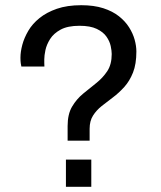

<svg xmlns="http://www.w3.org/2000/svg" viewBox="-20 -718 618 738"><path d="M239.9 -177.3V-233.5Q239.9 -279.3 257.1 -308.2Q274.2 -337.1 299.4 -357.9Q324.6 -378.8 349.8 -398.6Q375 -418.5 392.2 -444.3Q409.4 -470.2 409.4 -510.4Q409.4 -522.7 405.5 -541.1Q401.5 -559.5 389.2 -577.2Q376.9 -594.9 352 -606.9Q327.1 -618.9 285.6 -618.9Q240.4 -618.9 213.3 -604.3Q186.2 -589.6 172.6 -568Q159.1 -546.5 154.6 -525.3Q150.2 -504.1 150.2 -490.1Q150.2 -483.1 150.2 -476.4Q150.2 -469.7 150.7 -462.2H62.1Q61.1 -466.3 59.8 -474.8Q58.6 -483.3 58.6 -496.3Q58.6 -518.8 65.8 -545.9Q73.1 -572.9 88.9 -599.8Q104.7 -626.7 131.9 -648.6Q159.2 -670.6 198.7 -684.3Q238.2 -698 292.3 -698Q341.1 -698 377.1 -686.4Q413.1 -674.7 437.3 -655.4Q461.6 -636.1 476.3 -612.7Q491 -589.4 497.6 -565.3Q504.2 -541.2 504.2 -520Q504.2 -471.7 491.2 -439Q478.2 -406.3 457.6 -383.6Q437.1 -360.9 414.3 -343.8Q391.5 -326.8 371 -310.5Q350.5 -294.2 337.5 -273.6Q324.5 -253.1 324.5 -223.1V-177.3ZM233.4 0V-104.6H330.9V0Z"/></svg>

Font: Archivo Variable SemiBold
Style: Regular
Weight: 600
Designer: Hector Gatti
Foundry: Omnibus-Type
Version: Version 2.001